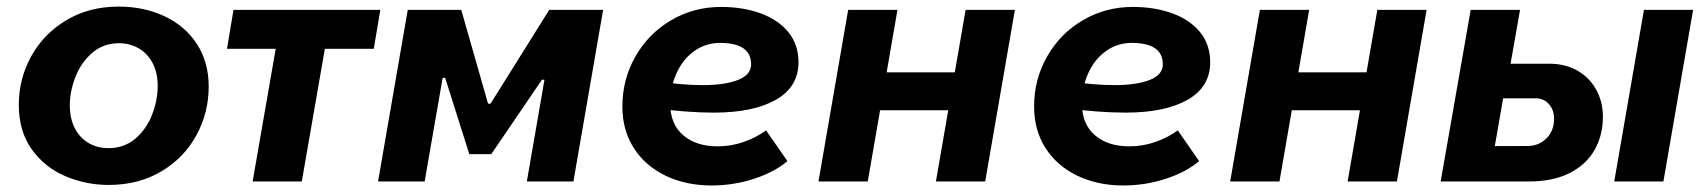

<svg xmlns="http://www.w3.org/2000/svg" viewBox="-20 -550 5174 582"><path d="M37 -232.4Q37 -311.2 74.7 -379.5Q112.4 -447.8 181.3 -488.9Q250.2 -530 339.4 -530Q417 -530 479.3 -500.5Q541.6 -471 577.1 -416.3Q612.6 -361.6 612.6 -287.6Q612.6 -208.6 575.4 -140.1Q538.2 -71.6 469.1 -30.5Q400 10.6 309.6 10.6Q241.2 10.6 178.9 -15.6Q116.6 -41.8 76.8 -96.6Q37 -151.4 37 -232.4ZM458 -288.8Q458 -330.4 442.2 -359.6Q426.4 -388.8 399.7 -403.9Q373 -419 340.8 -419Q293.2 -419 259.3 -389.6Q225.4 -360.2 208.5 -316.3Q191.6 -272.4 191.6 -231.2Q191.6 -192 206 -162.8Q220.4 -133.6 247.1 -117.3Q273.8 -101 309.2 -101Q356.8 -101 390.7 -130.1Q424.6 -159.2 441.3 -203.1Q458 -247 458 -288.8Z M687.8 -520H1132.8L1113 -402H668ZM894.8 0H745.8L822.6 -441.4H971.6Z M1216 -520H1378.2L1459.4 -235.8H1467L1644.8 -520H1808.2L1718.2 0H1577L1630.4 -308.4H1622.8L1469.2 -82.8H1402.6L1329.4 -314H1321.8L1267.2 0H1126Z M1866.6 -227.2Q1866.6 -309.8 1906.4 -379.3Q1946.2 -448.8 2014.8 -488.9Q2083.4 -529 2165.6 -529Q2232.4 -529 2285.8 -509.5Q2339.2 -490 2369.8 -452.4Q2400.4 -414.8 2400.4 -361.2Q2400.4 -286.6 2332 -247.6Q2263.6 -208.6 2143.8 -208.6Q2061.4 -208.6 1954.2 -223L1966.4 -304.2Q2047 -292 2110.6 -292Q2177 -292 2216.9 -307.6Q2256.8 -323.2 2256.8 -355.2Q2256.8 -377 2246 -391.5Q2235.2 -406 2214 -413Q2192.8 -420 2163.2 -420Q2119.2 -420 2084.7 -395.4Q2050.2 -370.8 2030.9 -328.4Q2011.6 -286 2011.6 -235.8Q2011.6 -174 2050.8 -140.2Q2090 -106.4 2155.6 -106.4Q2196.2 -106.4 2234.3 -119.7Q2272.4 -133 2302.2 -154.8L2366.8 -61.6Q2328.2 -28.6 2266.1 -8.2Q2204 12.2 2136.8 12.2Q2058.8 12.2 1997.2 -17.6Q1935.6 -47.4 1901.1 -101.4Q1866.6 -155.4 1866.6 -227.2Z M3056.4 -520 2966.4 0H2817L2907 -520ZM2461 0 2551 -520H2700.4L2610.4 0ZM2584.2 -215.8 2604 -330.8H2936.4L2916 -215.8Z M3114.6 -227.2Q3114.6 -309.8 3154.4 -379.3Q3194.2 -448.8 3262.8 -488.9Q3331.4 -529 3413.6 -529Q3480.4 -529 3533.8 -509.5Q3587.2 -490 3617.8 -452.4Q3648.4 -414.8 3648.4 -361.2Q3648.4 -286.6 3580 -247.6Q3511.6 -208.6 3391.8 -208.6Q3309.4 -208.6 3202.2 -223L3214.4 -304.2Q3295 -292 3358.6 -292Q3425 -292 3464.9 -307.6Q3504.8 -323.2 3504.8 -355.2Q3504.8 -377 3494 -391.5Q3483.2 -406 3462 -413Q3440.8 -420 3411.2 -420Q3367.2 -420 3332.7 -395.4Q3298.2 -370.8 3278.9 -328.4Q3259.6 -286 3259.6 -235.8Q3259.6 -174 3298.8 -140.2Q3338 -106.4 3403.6 -106.4Q3444.2 -106.4 3482.3 -119.7Q3520.4 -133 3550.2 -154.8L3614.8 -61.6Q3576.2 -28.6 3514.1 -8.2Q3452 12.2 3384.8 12.2Q3306.8 12.2 3245.2 -17.6Q3183.6 -47.4 3149.1 -101.4Q3114.6 -155.4 3114.6 -227.2Z M4304.4 -520 4214.4 0H4065L4155 -520ZM3709 0 3799 -520H3948.4L3858.4 0ZM3832.2 -215.8 3852 -330.8H4184.4L4164 -215.8Z M4468.2 -107 4609.8 -107.4Q4644.4 -107.4 4667.6 -130.5Q4690.8 -153.6 4690.8 -189.6Q4690.8 -216.8 4675.1 -234.4Q4659.4 -252 4635.2 -252L4476.4 -252L4495.4 -356.8H4677.2Q4724.6 -356.8 4761.5 -335.9Q4798.4 -315 4818.6 -278Q4838.8 -241 4838.8 -196.2Q4838.8 -140.8 4814 -96.3Q4789.2 -51.8 4738.9 -25.9Q4688.6 0 4615 0H4446ZM4438 -520H4587.6L4551.2 -312.6L4546.2 -308.2L4492.4 0H4347ZM4963.2 -520H5112.2L5022.2 0H4873.2Z"/></svg>

Font: Fixel Italic Variable 20240409 Display Thin
Style: Italic
Weight: 100
Italic angle: -10°
Designer: AlfaBravo + MacPaw
Foundry: Kyrylo Tkachov, Marchela Mozhyna, Serhii Makarenko, Maria Weinstein, Zakhar Kryvoshyya
Version: Version 1.211;Glyphs 3.2 (3225)